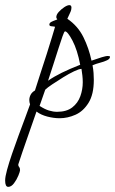

<svg xmlns="http://www.w3.org/2000/svg" viewBox="-88 -451 448 747"><path d="M-56 276Q-68 276 -68 251Q-68 237 -60.5 209.5Q-53 182 -41 147Q-29 112 -15.5 75.5Q-2 39 10 7Q22 -25 29 -45Q26 -53 26 -62Q26 -72 31 -82Q36 -92 48 -99Q57 -128 69.5 -166Q82 -204 94 -241.5Q106 -279 114.5 -307.5Q123 -336 126 -346Q126 -348 115 -348.5Q104 -349 104 -355Q104 -362 112 -366Q120 -370 127.5 -372.5Q135 -375 135 -376Q131 -380 131 -384Q131 -394 140.5 -404.5Q150 -415 162 -423Q174 -431 182 -431Q190 -431 190 -421Q190 -418 189 -413Q188 -408 185 -402L174 -378Q215 -350 236.5 -306.5Q258 -263 268 -215Q281 -219 295 -224Q309 -229 322 -232Q325 -233 328 -233Q331 -233 333 -233Q340 -233 340 -230Q340 -222 328.5 -216.5Q317 -211 301.5 -207Q286 -203 272 -197Q275 -181 276 -167Q277 -153 277 -140Q277 -84 256.5 -51Q236 -18 205.5 -4.5Q175 9 144 9Q121 9 96 2.5Q71 -4 54 -17Q35 38 16.5 90.5Q-2 143 -16 186Q-17 188 -17 190Q-17 195 -13.5 199Q-10 203 -10 211Q-10 216 -16.5 232Q-23 248 -33.5 262Q-44 276 -56 276ZM99 -137Q122 -153 152.5 -168Q183 -183 224 -199Q213 -257 194 -293Q175 -329 165 -329Q162 -329 155.5 -310.5Q149 -292 139.5 -262.5Q130 -233 119.5 -200Q109 -167 99 -137ZM134 -16Q171 -16 193 -33Q215 -50 224.5 -76.5Q234 -103 234 -131Q234 -144 232.5 -157Q231 -170 229 -183Q220 -183 200 -173.5Q180 -164 157.5 -150Q135 -136 115.5 -123Q96 -110 88 -102L66 -39Q86 -26 102.5 -21Q119 -16 134 -16Z"/></svg>

Font: Bilbo
Style: Regular
Weight: 400
Designer: Robert E. Leuschke
Foundry: Robert E. Leuschke
Version: Version 1.100